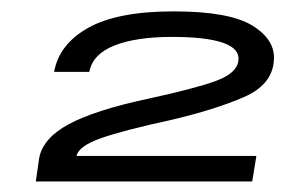

<svg xmlns="http://www.w3.org/2000/svg" viewBox="-20 -702 514 346"><path d="M44.5 -375H434.5L442 -421H118Q121.5 -438.5 161.5 -452.8Q201.5 -467 289 -486Q367.5 -504.5 419 -526.8Q470.5 -549 473.5 -592.5Q477 -629.5 435.5 -655.5Q394 -681.5 293 -681.5Q192 -681.5 139.2 -652Q86.5 -622.5 77.5 -572.5H141Q147 -604.5 186.2 -620Q225.5 -635.5 290 -635.5Q351.5 -635.5 382.2 -624.8Q413 -614 409.5 -592Q406.5 -570 369.2 -556.2Q332 -542.5 246.5 -524Q151 -503.5 104 -478.2Q57 -453 50.5 -416.5Z"/></svg>

Font: Anybody Expanded Medium
Style: Italic
Weight: 500
Width: 7
Italic angle: -10°
Version: Version 1.113;gftools[0.9.25]